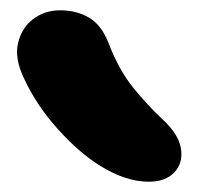

<svg xmlns="http://www.w3.org/2000/svg" viewBox="-20 -830 392 373"><path d="M269 -477Q225 -477 176 -507Q135 -532 93 -578.5Q51 -625 27 -677Q8 -716 15 -746Q22 -776 44.5 -793Q67 -810 97 -810Q128 -810 152.5 -796Q177 -782 191 -746Q211 -694 238.5 -660Q266 -626 297 -597Q327 -569 331.5 -541.5Q336 -514 319 -495.5Q302 -477 269 -477Z"/></svg>

Font: Shantell Sans Normal
Style: Bold
Weight: 700
Designer: Stephen Nixon, Anya Danilova, Shantell Martin
Foundry: Arrow Type
Version: Version 1.009;[a7da0bfa3]